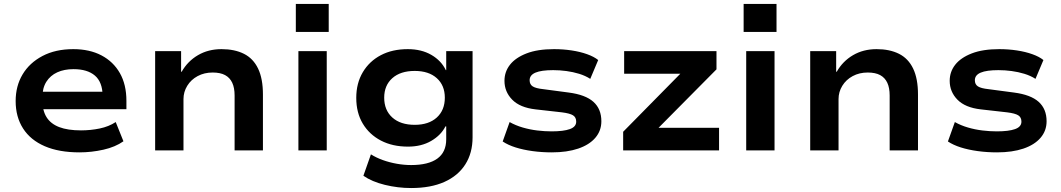

<svg xmlns="http://www.w3.org/2000/svg" viewBox="-20 -759 5353 969"><path d="M381 10Q278 10 206 -21Q134 -52 96.5 -110.5Q59 -169 59 -249Q59 -325 94 -383.5Q129 -442 194.5 -476.5Q260 -511 350 -511Q432 -511 492 -479.5Q552 -448 585 -390Q618 -332 618 -250V-208H171V-296H516L498 -276Q497 -345 459 -377.5Q421 -410 351 -410Q304 -410 269 -394Q234 -378 214 -346.5Q194 -315 194 -268V-253Q194 -201 215 -167.5Q236 -134 279 -117.5Q322 -101 389 -101Q437 -101 483 -110.5Q529 -120 564 -143L603 -46Q562 -17 502 -3.5Q442 10 381 10Z M763 0V-501H894V-397H897Q927 -450 979 -480.5Q1031 -511 1098 -511Q1164 -511 1211 -487.5Q1258 -464 1282.5 -413Q1307 -362 1307 -282V0H1164V-277Q1164 -316 1152 -341.5Q1140 -367 1116 -380Q1092 -393 1053 -393Q1011 -393 977.5 -375Q944 -357 925 -326Q906 -295 906 -259V0Z M1473 -598V-739H1639V-598ZM1486 0V-501H1629V0Z M2055 190Q1988 190 1922.5 174Q1857 158 1814 128L1852 20Q1879 37 1912.5 49Q1946 61 1983 67.5Q2020 74 2055 74Q2142 74 2187 41.5Q2232 9 2232 -56V-121H2228Q2206 -77 2156.5 -48Q2107 -19 2039 -19Q1961 -19 1902.5 -49.5Q1844 -80 1811 -135Q1778 -190 1778 -265Q1778 -339 1811 -394.5Q1844 -450 1902 -480.5Q1960 -511 2038 -511Q2107 -511 2157 -482Q2207 -453 2230 -405H2232V-501H2365V-66Q2365 13 2328.5 70.5Q2292 128 2223 159Q2154 190 2055 190ZM2073 -129Q2144 -129 2184.5 -166Q2225 -203 2225 -266Q2225 -328 2184.5 -364.5Q2144 -401 2073 -401Q2001 -401 1960 -364.5Q1919 -328 1919 -266Q1919 -203 1960 -166Q2001 -129 2073 -129Z M2765 10Q2714 10 2667 3.5Q2620 -3 2582 -15Q2544 -27 2517 -45L2552 -143Q2582 -126 2618 -115.5Q2654 -105 2691.5 -100.5Q2729 -96 2764 -96Q2824 -96 2856 -107.5Q2888 -119 2888 -145Q2888 -167 2872 -177Q2856 -187 2816 -192L2683 -207Q2604 -216 2565 -256Q2526 -296 2526 -351Q2526 -397 2554 -432.5Q2582 -468 2637.5 -489.5Q2693 -511 2776 -511Q2822 -511 2865 -504.5Q2908 -498 2943 -485.5Q2978 -473 2999 -456L2959 -361Q2934 -377 2903 -386.5Q2872 -396 2838.5 -400.5Q2805 -405 2772 -405Q2712 -405 2682.5 -392.5Q2653 -380 2653 -354Q2653 -333 2668.5 -323Q2684 -313 2722 -309L2850 -292Q2935 -281 2975 -245Q3015 -209 3015 -147Q3015 -99 2984.5 -63.5Q2954 -28 2898 -9Q2842 10 2765 10Z M3125 0V-94L3457 -431L3461 -387H3130V-501H3596V-409L3261 -71L3258 -114H3609V0Z M3733 -598V-739H3899V-598ZM3746 0V-501H3889V0Z M4069 0V-501H4200V-397H4203Q4233 -450 4285 -480.5Q4337 -511 4404 -511Q4470 -511 4517 -487.5Q4564 -464 4588.5 -413Q4613 -362 4613 -282V0H4470V-277Q4470 -316 4458 -341.5Q4446 -367 4422 -380Q4398 -393 4359 -393Q4317 -393 4283.5 -375Q4250 -357 4231 -326Q4212 -295 4212 -259V0Z M5012 10Q4961 10 4914 3.5Q4867 -3 4829 -15Q4791 -27 4764 -45L4799 -143Q4829 -126 4865 -115.5Q4901 -105 4938.5 -100.5Q4976 -96 5011 -96Q5071 -96 5103 -107.5Q5135 -119 5135 -145Q5135 -167 5119 -177Q5103 -187 5063 -192L4930 -207Q4851 -216 4812 -256Q4773 -296 4773 -351Q4773 -397 4801 -432.5Q4829 -468 4884.5 -489.5Q4940 -511 5023 -511Q5069 -511 5112 -504.5Q5155 -498 5190 -485.5Q5225 -473 5246 -456L5206 -361Q5181 -377 5150 -386.5Q5119 -396 5085.5 -400.5Q5052 -405 5019 -405Q4959 -405 4929.5 -392.5Q4900 -380 4900 -354Q4900 -333 4915.5 -323Q4931 -313 4969 -309L5097 -292Q5182 -281 5222 -245Q5262 -209 5262 -147Q5262 -99 5231.5 -63.5Q5201 -28 5145 -9Q5089 10 5012 10Z"/></svg>

Font: Nunito Sans 7pt SemiExpanded
Style: Bold
Weight: 700
Width: 6
Designer: Vernon Adams
Foundry: Vernon Adams
Version: Version 3.101;gftools[0.9.27]